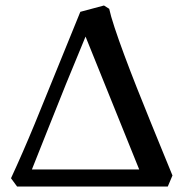

<svg xmlns="http://www.w3.org/2000/svg" viewBox="-20 -678 681 698"><path d="M42 0 20 -30Q63 -123 105.5 -226Q148 -329 190 -433.5Q232 -538 272 -635L358 -658L377 -646Q382 -622 396.5 -578Q411 -534 432 -477.5Q453 -421 477.5 -359Q502 -297 526.5 -237Q551 -177 572 -125.5Q593 -74 607 -40L590 0ZM96 -62H486L291 -545Q255 -459 219.5 -371.5Q184 -284 152.5 -204Q121 -124 96 -62Z"/></svg>

Font: Labrada SemiBold
Style: Regular
Weight: 600
Designer: Mercedes Jáuregui
Foundry: Omnibus-Type Team
Version: Version 1.000; ttfautohint (v1.8.4.7-5d5b)